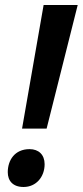

<svg xmlns="http://www.w3.org/2000/svg" viewBox="-20 -734 330 766"><path d="M68 -221H166L290 -714H154ZM74 12C124 12 158 -28 158 -79C158 -117 134 -139 98 -139C38 -139 11 -94 11 -47C11 -13 31 12 74 12Z"/></svg>

Font: Noto Sans SemiCondensed SemiBold
Style: Italic
Weight: 600
Width: 4
Italic angle: -12°
Designer: Monotype Design Team
Foundry: Monotype Imaging Inc.
Version: Version 2.013